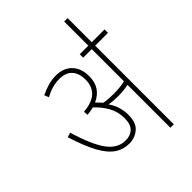

<svg xmlns="http://www.w3.org/2000/svg" viewBox="-229 -917 1029 1029"><g transform="rotate(-45 285.0 -402.5)"><path d="M337 -208Q337 -147 305 -121Q273 -95 233 -95Q187 -95 150.5 -119.5Q114 -144 83 -200.5Q52 -257 22 -353L48 -361Q87 -233 128.5 -177Q170 -121 230 -121Q265 -121 287.5 -141.5Q310 -162 310 -210Q310 -259 287 -299.5Q264 -340 230 -371Q208 -365 182 -363L180 -388Q248 -394 278 -424Q308 -454 308 -503Q308 -552 283.5 -579Q259 -606 211 -606Q183 -606 156.5 -598.5Q130 -591 102 -576L92 -601Q123 -616 151.5 -624Q180 -632 212 -632Q268 -632 301.5 -597.5Q335 -563 335 -502Q335 -416 257 -381Q273 -366 287 -349Q307 -345 327 -344Q347 -343 363 -343Q384 -343 405.5 -345Q427 -347 447 -352V-596H382V-622H570V-596H473V0H447V-325Q428 -321 407.5 -319Q387 -317 368 -317Q351 -317 333.5 -318.5Q316 -320 301 -323Q337 -272 337 -208ZM447 -615V-805H473V-615Z"/></g></svg>

Font: Noto Sans Devanagari UI Condensed Thin
Style: Regular
Weight: 100
Width: 3
Designer: Jelle Bosma - Monotype Design Team
Foundry: Monotype Imaging Inc.
Version: Version 2.004; ttfautohint (v1.8.4.7-5d5b)